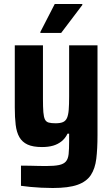

<svg xmlns="http://www.w3.org/2000/svg" viewBox="-20 -737 563 961"><path d="M244 204Q216 204 186.5 202.5Q157 201 131 198.5Q105 196 85 193V92Q109 92 130 92.5Q151 93 171 93.5Q191 94 210 94Q252 94 275.5 89Q299 84 310 71Q321 58 323.5 34Q326 10 326 -29V-68H318Q307 -45 288.5 -30Q270 -15 246 -8Q222 -1 190 -1Q145 -1 118 -13.5Q91 -26 77 -50.5Q63 -75 58.5 -112Q54 -149 54 -199V-510H195V-242Q195 -200 197 -175.5Q199 -151 205 -139Q211 -127 224 -123.5Q237 -120 258 -120Q282 -120 295.5 -126Q309 -132 315.5 -147Q322 -162 324 -188Q326 -214 326 -254V-510H468V-60Q468 8 462 57.5Q456 107 434.5 139.5Q413 172 368 188Q323 204 244 204ZM182 -572V-577L254 -717H392V-712L286 -572Z"/></svg>

Font: Saira SemiCondensed
Style: Bold
Weight: 700
Width: 4
Designer: Hector Gatti with collaboration of the Omnibus-Type team
Foundry: Omnibus-Type
Version: Version 1.101